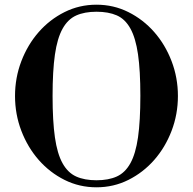

<svg xmlns="http://www.w3.org/2000/svg" viewBox="-20 -786 822 818"><path d="M391 12Q318 12 255 -19.5Q192 -51 145 -104.5Q98 -158 71 -228.5Q44 -299 44 -377Q44 -455 71 -525.5Q98 -596 145 -649.5Q192 -703 255 -734.5Q318 -766 391 -766Q464 -766 527 -734.5Q590 -703 637 -649.5Q684 -596 711 -525.5Q738 -455 738 -377Q738 -299 711 -228.5Q684 -158 637 -104.5Q590 -51 527 -19.5Q464 12 391 12ZM391 -18Q442 -18 477.5 -34Q513 -50 535.5 -90.5Q558 -131 568 -201Q578 -271 578 -378Q578 -485 568 -554.5Q558 -624 535.5 -664.5Q513 -705 477.5 -720.5Q442 -736 391 -736Q340 -736 304.5 -720Q269 -704 246.5 -663.5Q224 -623 214 -553.5Q204 -484 204 -377Q204 -270 214 -200.5Q224 -131 246.5 -90.5Q269 -50 304.5 -34Q340 -18 391 -18Z"/></svg>

Font: Libre Bodoni
Style: Regular
Weight: 400
Designer: Pablo Impallari, Rodrigo Fuenzalida
Foundry: Pablo Impallari, Rodrigo Fuenzalida
Version: Version 1.001; ttfautohint (v1.5.65-e2d9)